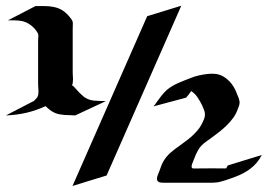

<svg xmlns="http://www.w3.org/2000/svg" viewBox="-55 -642 921 661"><path d="M569.1 -622.3 312 -37.8Q282.5 -28.8 253.3 -19.9Q224.1 -11 194.6 -1.7L451.7 -586.2ZM473.9 -275.9 473.6 -275.6Q472.9 -274.9 473.3 -275.5Q473.6 -276.1 474.5 -277.1Q475.3 -278.1 476.3 -279.2Q477.3 -280.3 477.8 -281Q480.2 -284.2 482.2 -287Q484.1 -289.8 486.3 -293Q493.7 -303.2 501.5 -313.2Q509.3 -323.2 518.8 -331.8Q527.3 -339.4 537.5 -345.3Q547.6 -351.3 558.5 -356.2Q569.3 -361.1 580.3 -365.2Q591.3 -369.4 601.6 -373.5Q613.8 -378.7 628.8 -382.1Q643.8 -385.5 657 -387Q665.5 -388.2 675.2 -388.2Q684.8 -388.2 693.4 -386.5Q705.3 -384 715.7 -377.6Q726.1 -371.1 734.6 -362.3Q743.2 -353.5 749.5 -342.9Q755.9 -332.3 759.8 -321.3Q761.5 -316.9 763.4 -312.5Q765.4 -308.1 767 -303.7Q768.6 -299.3 769.4 -294.7Q770.3 -290 769.5 -285.2Q769 -280.8 767.1 -275.5Q765.1 -270.3 763.9 -267.3Q758.1 -250.2 747.7 -236Q737.3 -221.7 724.5 -209.4Q711.7 -197 697.4 -186Q683.1 -175 669.2 -164.8Q661.6 -159.2 653.9 -153.8Q646.2 -148.4 639.6 -141.8Q633.1 -135.3 628.4 -127.6Q623.8 -119.9 620.1 -111.8Q616.5 -103.8 613.4 -95.2Q610.4 -86.7 606.7 -78.4Q606.2 -76.9 605.6 -74.8Q605 -72.8 604.7 -70.6Q604.5 -68.4 604.9 -66.4Q605.2 -64.5 606.7 -63Q607.9 -62.5 609.3 -62.4Q610.6 -62.3 611.8 -62Q639.9 -62 667.6 -62.4Q695.3 -62.7 723.4 -62.3Q724.9 -64.7 726.2 -67.1Q727.5 -69.6 729 -72.3Q758.5 -81.5 787.7 -90.5Q816.9 -99.4 846.4 -108.4Q831.8 -80.1 807.9 -61.9Q783.9 -43.7 753.9 -33Q747.3 -30.8 739.4 -27.7Q731.4 -24.7 723 -22Q714.6 -19.3 706.1 -17Q697.5 -14.6 689.9 -13.9Q678.5 -12.7 667.7 -12.8Q657 -12.9 645.8 -12.9H510.7Q505.9 -12.9 499.9 -13.3Q493.9 -13.7 489.7 -16.8Q485.8 -19.8 485.5 -24.4Q485.1 -29.1 486.5 -34.1Q487.8 -39.1 489.9 -43.8Q491.9 -48.6 493.2 -51.8Q496.6 -61 499.9 -70.2Q503.2 -79.3 508.3 -87.9Q518.1 -104.2 532.3 -116.6Q546.6 -128.9 562 -139.4Q572.5 -147.5 583.5 -155.4Q594.5 -163.3 604.5 -172.2Q614.5 -181.2 623.3 -191.2Q632.1 -201.2 638.7 -213.1Q642.8 -220.9 646.7 -229.9Q650.6 -238.8 650.6 -247.8Q650.6 -256.6 647.3 -263.8Q644 -271 641.1 -278.8Q634 -293.5 625.2 -306.6Q616.5 -319.8 603.3 -328.6Q599.1 -322.8 595 -317Q590.8 -311.3 585.9 -305.9ZM67.1 -621.1Q82.5 -621.1 97.8 -621.1Q113 -621.1 128.2 -618.4Q150.1 -614.3 164.9 -603Q179.7 -591.8 192.1 -574Q195.6 -569.1 195.7 -562.6Q195.8 -556.2 195.6 -550.5Q195.6 -549.6 195.4 -548.8Q195.3 -548.1 195.3 -547.4Q195.8 -547.9 195.6 -546.5Q195.3 -545.2 195.3 -544.4V-392.3Q195.3 -386.7 195.8 -380.9Q196.3 -375 196.3 -369.1Q196.3 -363.3 195.6 -357.7Q194.8 -352.1 192.4 -346.7L195.3 -347.9Q201.2 -342 206.9 -335.3Q212.6 -328.6 218.9 -322.3Q225.1 -315.9 231.8 -310.4Q238.5 -304.9 246.1 -301.5Q257.8 -296.4 270.5 -295.5Q283.2 -294.7 295.7 -294.2Q299.1 -294.2 302.4 -294.2Q305.7 -294.2 309.1 -293.7L203.9 -244.6Q195.1 -245.4 185.9 -245.5Q176.8 -245.6 167.8 -246.2Q158.9 -246.8 150.1 -248.4Q141.4 -250 133.1 -253.7Q124 -257.8 116.6 -263.7Q109.1 -269.5 102.1 -276.6Q85.4 -269 68.8 -263.3Q52.2 -257.6 35.4 -253.7Q18.6 -249.8 1.2 -247.6Q-16.1 -245.4 -34.7 -244.6L60.1 -293.7H60.8Q64.9 -297.4 68.2 -300.8Q71.5 -304.2 73 -306.6Q75.9 -311.8 76.8 -317.3Q77.6 -322.8 77.5 -328.5Q77.4 -334.2 76.8 -340Q76.2 -345.7 76.2 -351.1V-503.2Q76.2 -505.9 76.5 -509Q76.9 -512.2 77 -515.4Q77.1 -518.6 76.9 -521.6Q76.7 -524.7 75.4 -527.3Q70.6 -536.4 63.1 -544.4Q55.7 -552.5 47.1 -558.1Q34.4 -566.9 18.8 -569.8Q7.3 -571.8 -4.3 -571.9Q-15.9 -572 -27.6 -572Z"/></svg>

Font: Autopia
Style: Bold
Weight: 700
Designer: Antoine Gelgon
Foundry: Antoine Gelgon
Version: 001.000